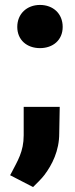

<svg xmlns="http://www.w3.org/2000/svg" viewBox="-20 -565 302 778"><path d="M21 145 114 193C130 177 146 162 160 144C191 103 220 46 220 -24L222 -132H76V-17C76 50 51 87 27 134ZM50 -456C50 -403 89 -370 142 -370C194 -370 234 -402 234 -456C234 -510 195 -545 142 -545C89 -545 50 -509 50 -456Z"/></svg>

Font: Asimov Pro
Style: Ult
Weight: 900
Designer: Google
Version: Version 2.000980; 2014